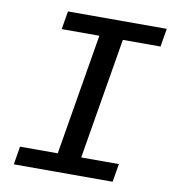

<svg xmlns="http://www.w3.org/2000/svg" viewBox="-79 -768 758 838"><g transform="rotate(10 300.0 -349.0)"><path d="M475.9 0 489.3 -80.6H322.4L412.3 -617.5H579.2L592.7 -698.2H154.8L141.3 -617.5H308.2L218.4 -80.6H51.1L38 0Z"/></g></svg>

Font: Margiela Mono Italic Medium It
Style: Regular
Weight: 500
Designer: Mike Abbink, Paul van der Laan, Pieter van Rosmalen
Foundry: Bold Monday
Version: Version 2.003 2021